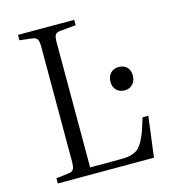

<svg xmlns="http://www.w3.org/2000/svg" viewBox="-107 -803 804 891"><g transform="rotate(-15 295.0 -357.0)"><path d="M61 0V-24.9L120.1 -32.2Q138.7 -34.2 144.8 -44.4Q150.9 -54.7 150.9 -82V-633.8Q150.9 -659.7 144 -669.7Q137.2 -679.7 118.2 -681.2L61 -688V-713.9H331.1V-688L256.8 -681.2Q237.8 -679.7 231.4 -670.2Q225.1 -660.6 225.1 -633.8V-33.2H361.8Q387.7 -33.2 403.8 -34.9Q419.9 -36.6 435.5 -43.2Q451.2 -49.8 460.7 -59.6Q470.2 -69.3 481 -88.6Q491.7 -107.9 500.2 -132.3Q508.8 -156.7 520 -194.8H547.9L522.9 0ZM418.9 -392.1Q418.9 -417.5 433.8 -433.3Q448.7 -449.2 473.1 -449.2Q498 -449.2 512.5 -434.3Q526.9 -419.4 526.9 -394Q526.9 -369.1 512.2 -353Q497.6 -336.9 473.1 -336.9Q448.7 -336.9 433.8 -352.3Q418.9 -367.7 418.9 -392.1Z"/></g></svg>

Font: Literata Light
Style: Regular
Weight: 300
Designer: Latin by Veronika Burian and Jose Scaglione. Greek by Irene Vlachou. Cyrillic by Vera Evstafieva.
Foundry: TypeTogether
Version: Version 3.021